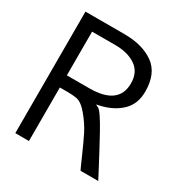

<svg xmlns="http://www.w3.org/2000/svg" viewBox="-139 -680 741 780"><g transform="rotate(30 232.0 -290.0)"><path d="M104 -5H40V-575H223Q308 -575 360.5 -537.5Q413 -500 413 -415Q413 -356 376 -321Q339 -286 280 -273L266 -270L279 -263Q286 -260 301 -238Q316 -216 336 -179.5Q356 -143 371.5 -114Q387 -85 407 -47Q427 -9 429 -5H346Q343 -10 320 -62.5Q297 -115 280.5 -147.5Q264 -180 235.5 -214.5Q207 -249 182 -253Q164 -256 139 -256H104ZM104 -518V-313H209Q346 -313 346 -415Q346 -467 309 -492.5Q272 -518 213 -518Z"/></g></svg>

Font: Charger Pro
Style: Lit
Weight: 300
Designer: Jasper
Foundry: Cannot Into Space Fonts
Version: Version 1.09